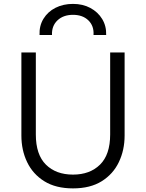

<svg xmlns="http://www.w3.org/2000/svg" viewBox="-20 -976 768 1010"><path d="M364 15Q273.5 15 213.2 -22.5Q153 -60 122.8 -123Q92.5 -186 92.5 -263V-700H168.5V-268.5Q168.5 -162.5 221.5 -110Q274.5 -57.5 364 -57.5Q453 -57.5 506.2 -110Q559.5 -162.5 559.5 -268.5V-700H635.5V-263Q635.5 -186.5 605.2 -123.2Q575 -60 514.8 -22.5Q454.5 15 364 15ZM188 -792Q186 -840.5 208.8 -877.5Q231.5 -914.5 272 -935Q312.5 -955.5 364 -955.5Q415.5 -955.5 455.2 -934.2Q495 -913 517.5 -876Q540 -839 538.5 -792H472Q475 -839.5 445 -868.8Q415 -898 364 -898Q313 -898 282.2 -868.8Q251.5 -839.5 253.5 -792Z"/></svg>

Font: Geologica Cursive ExtraLight
Style: Regular
Weight: 250
Designer: Sindre Bremnes, Frode Helland
Foundry: Monokrom Skriftforlag AS
Version: Version 1.010;gftools[0.9.28]